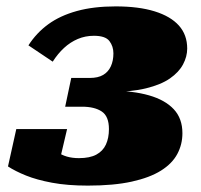

<svg xmlns="http://www.w3.org/2000/svg" viewBox="-20 -570 629 601"><path d="M274 -458Q247 -458 223.5 -448Q200 -438 180.5 -420Q161 -402 145 -377L69 -428Q94 -467 131 -494Q168 -521 220.5 -535.5Q273 -550 342 -550Q414 -550 464 -534.5Q514 -519 540 -490Q566 -461 566 -418Q566 -393 553 -368.5Q540 -344 512 -324.5Q484 -305 437 -293.5Q390 -282 323 -282L375 -304L367 -265L327 -286Q396 -286 446.5 -271.5Q497 -257 524 -228Q551 -199 551 -153Q551 -118 535 -88Q519 -58 484 -36Q449 -14 392.5 -1.5Q336 11 255 11Q191 11 143 2Q95 -7 61.5 -20.5Q28 -34 5 -49L31 -166H190L162 -47Q150 -47 141 -60Q132 -73 129 -91Q126 -109 131 -122Q143 -106 157.5 -95.5Q172 -85 189 -80Q206 -75 227 -75Q261 -75 281.5 -86Q302 -97 311.5 -117.5Q321 -138 321 -166Q321 -206 298.5 -221Q276 -236 237 -236H184L203 -326H261Q287 -326 303 -335.5Q319 -345 327 -362.5Q335 -380 335 -403Q335 -425 322.5 -441.5Q310 -458 274 -458Z"/></svg>

Font: Roboto Serif Black
Style: Italic
Weight: 900
Italic angle: -10°
Version: Version 1.008